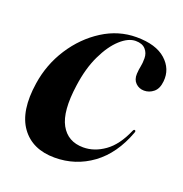

<svg xmlns="http://www.w3.org/2000/svg" viewBox="-92 -535 600 628"><g transform="rotate(20 208.0 -221.0)"><path d="M282 -439.5Q256.5 -439.5 229 -414.5Q201.5 -389.5 179.8 -344Q158 -298.5 149.5 -236.5Q136 -142.5 160.5 -98Q185 -53.5 239 -53.5Q277.5 -53.5 313 -78.8Q348.5 -104 372.5 -159.5Q375 -165.5 378.5 -164.5Q383.5 -163.5 380.5 -156Q350.5 -74.5 292.8 -32.2Q235 10 162.5 10Q84.5 10 46 -43.5Q7.5 -97 23 -197.5Q33.5 -267 71 -324.8Q108.5 -382.5 163.2 -417.2Q218 -452 280.5 -452Q348.5 -452 382.8 -421.2Q417 -390.5 412.5 -346.5Q410 -320 395.2 -308Q380.5 -296 362.5 -296Q345 -296 333 -307.8Q321 -319.5 322 -340Q323 -356 325.5 -367Q328 -378 328 -395.5Q328 -414 316.5 -426.8Q305 -439.5 282 -439.5Z"/></g></svg>

Font: Fraunces 144pt SemiBold
Style: Italic
Weight: 600
Italic angle: -16°
Version: Version 1.000;[0bf87f6ff]